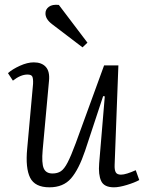

<svg xmlns="http://www.w3.org/2000/svg" viewBox="-20 -785 624 819"><path d="M14 -473Q33 -490 65 -504.5Q97 -519 124 -519Q158 -519 175.5 -499.5Q193 -480 189 -440L162 -145Q157 -89 166.5 -67Q176 -45 204 -45Q225 -45 239.5 -54.5Q254 -64 268.5 -92Q283 -120 303 -174L424 -506H485L469 -82Q468 -61 473.5 -50.5Q479 -40 496 -40Q507 -40 523 -45Q539 -50 559 -59L574 -17Q554 -6 521 4Q488 14 466 14Q424 14 411.5 -13Q399 -40 403 -88L427 -374L420 -375L343 -142Q316 -62 283 -24Q250 14 191 14Q129 14 108.5 -27Q88 -68 96 -151L121 -427Q122 -449 118 -458Q114 -467 97 -467Q68 -467 35 -441ZM353 -603 332 -583 202 -682Q173 -704 174 -729Q174 -745 188.5 -756Q203 -767 231 -764Z"/></svg>

Font: Literata 12pt Light
Style: Italic
Weight: 300
Italic angle: -2°
Designer: Latin by Veronika Burian and Jose Scaglione. Greek by Irene Vlachou. Cyrillic by Vera Evstafieva
Foundry: TypeTogether
Version: Version 3.002